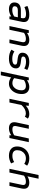

<svg xmlns="http://www.w3.org/2000/svg" viewBox="1840 -2590 960 4680"><g transform="rotate(90 2320.0 -250.0)"><path d="M204 12Q127 12 83.5 -22.5Q40 -57 40 -118Q40 -279 237 -279H417L420 -295Q422 -307 423.5 -317.5Q425 -328 425 -336Q425 -373 401 -388.5Q377 -404 322 -404Q236 -404 152 -365L125 -438Q224 -484 337 -484Q517 -484 517 -356Q517 -343 515.5 -329Q514 -315 511 -300L447 0H380L381 -44Q294 12 204 12ZM225 -69Q311 -69 382 -117L401 -205H232Q132 -205 132 -126Q132 -69 225 -69Z M615 0 716 -472H783L782 -428Q865 -484 952 -484Q1023 -484 1062 -451.5Q1101 -419 1101 -357Q1101 -342 1099 -327Q1097 -312 1095 -300L1031 0H941L1003 -294Q1006 -306 1007.5 -317.5Q1009 -329 1009 -339Q1009 -371 990 -386Q971 -401 929 -401Q887 -401 849.5 -389Q812 -377 781 -355L705 0Z M1406 12Q1279 12 1191 -48L1234 -121Q1307 -69 1418 -69Q1484 -69 1519.5 -88Q1555 -107 1555 -142Q1555 -163 1541 -174Q1527 -185 1492 -190L1391 -203Q1265 -219 1265 -316Q1265 -396 1324.5 -440Q1384 -484 1491 -484Q1598 -484 1686 -435L1649 -361Q1577 -404 1481 -404Q1358 -404 1358 -333Q1358 -313 1372.5 -302.5Q1387 -292 1421 -287L1522 -274Q1647 -257 1647 -161Q1647 -79 1584 -33.5Q1521 12 1406 12Z M1724 210 1869 -472H1936L1935 -428Q2018 -484 2098 -484Q2179 -484 2225.5 -436Q2272 -388 2272 -302Q2272 -213 2238.5 -142Q2205 -71 2148 -29.5Q2091 12 2020 12Q1933 12 1868 -42L1814 210ZM2005 -72Q2056 -72 2095.5 -101Q2135 -130 2158 -180.5Q2181 -231 2181 -294Q2181 -401 2074 -401Q2001 -401 1934 -355L1884 -116Q1937 -72 2005 -72Z M2388 0 2489 -472H2559L2554 -398Q2647 -484 2758 -484Q2830 -484 2871 -448L2823 -376Q2792 -400 2746 -400Q2638 -400 2540 -294L2478 0Z M3108 12Q3037 12 2998 -21Q2959 -54 2959 -116Q2959 -131 2961 -145.5Q2963 -160 2965 -172L3029 -472H3119L3057 -178Q3054 -166 3052.5 -154.5Q3051 -143 3051 -133Q3051 -101 3070 -86.5Q3089 -72 3131 -72Q3173 -72 3210.5 -84Q3248 -96 3279 -117L3355 -472H3445L3344 0H3277L3278 -44Q3195 12 3108 12Z M3777 12Q3670 12 3610 -39.5Q3550 -91 3550 -183Q3550 -271 3587.5 -339Q3625 -407 3690.5 -445.5Q3756 -484 3842 -484Q3947 -484 4018 -431L3973 -361Q3915 -401 3842 -401Q3782 -401 3737 -373.5Q3692 -346 3666.5 -297.5Q3641 -249 3641 -186Q3641 -130 3676.5 -101Q3712 -72 3779 -72Q3818 -72 3854 -82Q3890 -92 3930 -115L3963 -40Q3869 12 3777 12Z M4095 0 4246 -710H4336L4278 -439Q4352 -484 4432 -484Q4503 -484 4542 -451.5Q4581 -419 4581 -357Q4581 -342 4579 -327Q4577 -312 4575 -300L4511 0H4421L4483 -294Q4486 -306 4487.5 -317.5Q4489 -329 4489 -339Q4489 -371 4470 -386Q4451 -401 4409 -401Q4367 -401 4330 -389Q4293 -377 4261 -355L4185 0Z"/></g></svg>

Font: Sometype Mono Medium
Style: Italic
Weight: 500
Italic angle: -12°
Monospace: yes
Designer: Ryoichi Tsunekawa
Foundry: Dharma Type
Version: Version 1.000; ttfautohint (v1.8.3)